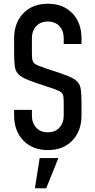

<svg xmlns="http://www.w3.org/2000/svg" viewBox="-20 -786 510 1026"><path d="M235.5 16Q154 16 104.8 -35Q55.5 -86 55.5 -169V-199H150.5V-169Q150.5 -128.5 173.5 -103.8Q196.5 -79 235.5 -79Q274.5 -79 297.5 -103.8Q320.5 -128.5 320.5 -169V-232Q320.5 -255 319 -268.2Q317.5 -281.5 310 -289.5Q302.5 -297.5 285 -304.8Q267.5 -312 235.5 -322Q168 -343.5 131 -358.2Q94 -373 78 -389.8Q62 -406.5 58.8 -433.5Q55.5 -460.5 55.5 -507V-581Q55.5 -664.5 104.8 -715.2Q154 -766 235.5 -766Q317.5 -766 366.5 -715.2Q415.5 -664.5 415.5 -581V-551H320.5V-581Q320.5 -621.5 297.5 -646.2Q274.5 -671 235.5 -671Q196.5 -671 173.5 -646.2Q150.5 -621.5 150.5 -581V-507Q150.5 -484.5 152.2 -471.2Q154 -458 161.2 -449.8Q168.5 -441.5 186.2 -434.5Q204 -427.5 235.5 -417Q303 -395.5 340 -381Q377 -366.5 393 -349.8Q409 -333 412.2 -306Q415.5 -279 415.5 -232V-169Q415.5 -86 366.5 -35Q317.5 16 235.5 16ZM166.5 220 192 58.5H292L227 220Z"/></svg>

Font: Mohave Light Medium
Style: Regular
Weight: 500
Version: Version 2.003